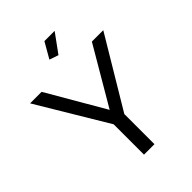

<svg xmlns="http://www.w3.org/2000/svg" viewBox="-256 -1042 1167 1167"><g transform="rotate(-45 327.5 -458.0)"><path d="M112 -710 327 -340 544 -710H642L372 -259V0H282V-261L13 -710ZM342 -795 284 -815 342 -916H430Z"/></g></svg>

Font: Boldmen Medium
Style: Regular
Weight: 400
Designer: Matt McInerney, Pablo Impallari, Rodrigo Fuenzalida
Foundry: LIVING CONCEPT
Version: Version 1.000